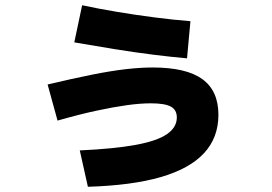

<svg xmlns="http://www.w3.org/2000/svg" viewBox="-20 -652 1040 734"><path d="M285 -77Q416 -83 498 -98Q580 -113 618 -139Q656 -165 656 -203Q656 -232 633 -244.5Q610 -257 557 -257Q516 -257 465.5 -250Q415 -243 349.5 -229Q284 -215 200 -191L162 -329Q259 -352 331.5 -366.5Q404 -381 460.5 -387.5Q517 -394 564 -394Q692 -394 753.5 -349.5Q815 -305 815 -213Q815 -126 760 -66.5Q705 -7 594.5 25Q484 57 316 62ZM695 -429Q637 -434 565 -443Q493 -452 416 -464.5Q339 -477 264 -490L294 -632Q354 -619 425.5 -607Q497 -595 570.5 -585.5Q644 -576 708 -571Z"/></svg>

Font: M PLUS 2 ExtraBold
Style: Regular
Weight: 800
Version: Version 1.001